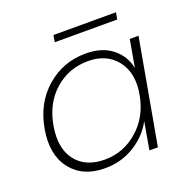

<svg xmlns="http://www.w3.org/2000/svg" viewBox="-124 -808 922 935"><g transform="rotate(-20 336.5 -340.0)"><path d="M53.2 -272Q75.2 -398.9 161.9 -474.4Q248.5 -549.8 365.2 -549.8Q450.7 -549.8 502.9 -508.1Q555.2 -466.3 567.9 -400.9L592.8 -543H638.2L541 0H497.1L522 -143.1Q487.3 -77.1 419.2 -34.7Q351.1 7.8 265.1 7.8Q150.4 7.8 90.8 -68.8Q31.2 -145.5 53.2 -272ZM544.9 -272Q564 -378.9 512.2 -445.1Q460.4 -511.2 363.8 -511.2Q264.2 -511.2 191.2 -447Q118.2 -382.8 99.1 -272Q80.1 -161.1 129.6 -96.7Q179.2 -32.2 278.8 -32.2Q376 -32.2 450.9 -97.9Q525.9 -163.6 544.9 -272ZM244.1 -652.8 250 -688H574.2L567.9 -652.8Z"/></g></svg>

Font: SVN-Poppins ExtraLight
Style: Italic
Weight: 200
Italic angle: -10°
Designer: Ninad Kale (Devanagari), Jonny Pinhorn (Latin)
Foundry: Indian Type Foundry
Version: Version 3.002 2017